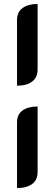

<svg xmlns="http://www.w3.org/2000/svg" viewBox="-20 -797 276 970"><path d="M66 -696Q66 -736 94 -756.5Q122 -777 170 -777V-446Q170 -406 142.5 -385Q115 -364 66 -364ZM66 -179Q66 -219 94 -239Q122 -259 170 -259V72Q170 112 142.5 132.5Q115 153 66 153Z"/></svg>

Font: K2D Medium
Style: Regular
Weight: 500
Designer: Katatrad Aksorn Co.,Ltd.
Foundry: Cadson Demak Co.,Ltd.
Version: Version 1.000; ttfautohint (v1.6)